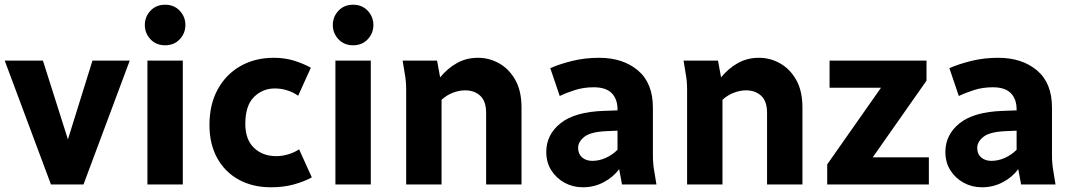

<svg xmlns="http://www.w3.org/2000/svg" viewBox="-20 -782 4550 814"><path d="M0 -525H162L268 -191L372 -525H530L334 0H196Z M594 -676Q594 -711 618 -736.5Q642 -762 680 -762Q718 -762 742 -736.5Q766 -711 766 -676Q766 -641 742 -615.5Q718 -590 680 -590Q642 -590 618 -615.5Q594 -641 594 -676ZM605 0V-525H755V0Z M868 -252Q868 -339 903 -403Q938 -467 999.5 -502Q1061 -537 1141 -537Q1187 -537 1226 -525Q1265 -513 1298 -495L1244 -376Q1225 -390 1199 -398.5Q1173 -407 1145 -407Q1093 -407 1056.5 -370.5Q1020 -334 1020 -257Q1020 -190 1057 -155Q1094 -120 1151 -120Q1177 -120 1203 -128Q1229 -136 1248 -149L1302 -30Q1269 -12 1225.5 0Q1182 12 1129 12Q1051 12 992 -20.5Q933 -53 900.5 -112.5Q868 -172 868 -252Z M1391 -676Q1391 -711 1415 -736.5Q1439 -762 1477 -762Q1515 -762 1539 -736.5Q1563 -711 1563 -676Q1563 -641 1539 -615.5Q1515 -590 1477 -590Q1439 -590 1415 -615.5Q1391 -641 1391 -676ZM1402 0V-525H1552V0Z M1687 -525H1833L1846 -454Q1877 -492 1917 -514.5Q1957 -537 2007 -537Q2054 -537 2096 -513.5Q2138 -490 2164.5 -443.5Q2191 -397 2191 -326V0H2041V-303Q2041 -353 2016 -376Q1991 -399 1952 -399Q1927 -399 1900.5 -389Q1874 -379 1852 -359V0H1702V-400Q1702 -421 1700.5 -437.5Q1699 -454 1695 -476Z M2296 -138Q2296 -211 2356.5 -259.5Q2417 -308 2541 -312L2598 -314V-318Q2598 -362 2573.5 -387Q2549 -412 2497 -412Q2455 -412 2418.5 -400.5Q2382 -389 2353 -375L2313 -493Q2351 -510 2405 -523.5Q2459 -537 2520 -537Q2621 -537 2684.5 -483.5Q2748 -430 2748 -326V-125Q2748 -104 2749.5 -87.5Q2751 -71 2755 -49L2763 0H2617L2605 -65Q2580 -31 2539.5 -9.5Q2499 12 2451 12Q2409 12 2374 -7Q2339 -26 2317.5 -59.5Q2296 -93 2296 -138ZM2431 -155Q2431 -129 2448 -114.5Q2465 -100 2491 -100Q2520 -100 2548 -112.5Q2576 -125 2598 -147V-228L2551 -226Q2484 -223 2457.5 -202Q2431 -181 2431 -155Z M2878 -525H3024L3037 -454Q3068 -492 3108 -514.5Q3148 -537 3198 -537Q3245 -537 3287 -513.5Q3329 -490 3355.5 -443.5Q3382 -397 3382 -326V0H3232V-303Q3232 -353 3207 -376Q3182 -399 3143 -399Q3118 -399 3091.5 -389Q3065 -379 3043 -359V0H2893V-400Q2893 -421 2891.5 -437.5Q2890 -454 2886 -476Z M3487 -85 3715 -410H3497V-525H3908V-440L3680 -115H3918V0H3487Z M3988 -138Q3988 -211 4048.5 -259.5Q4109 -308 4233 -312L4290 -314V-318Q4290 -362 4265.5 -387Q4241 -412 4189 -412Q4147 -412 4110.5 -400.5Q4074 -389 4045 -375L4005 -493Q4043 -510 4097 -523.5Q4151 -537 4212 -537Q4313 -537 4376.5 -483.5Q4440 -430 4440 -326V-125Q4440 -104 4441.5 -87.5Q4443 -71 4447 -49L4455 0H4309L4297 -65Q4272 -31 4231.5 -9.5Q4191 12 4143 12Q4101 12 4066 -7Q4031 -26 4009.5 -59.5Q3988 -93 3988 -138ZM4123 -155Q4123 -129 4140 -114.5Q4157 -100 4183 -100Q4212 -100 4240 -112.5Q4268 -125 4290 -147V-228L4243 -226Q4176 -223 4149.5 -202Q4123 -181 4123 -155Z"/></svg>

Font: Radio Canada
Style: Bold
Weight: 700
Designer: Charles Daoud, Etienne Aubert Bonn, Alexandre Saumier Demers, Jacques Le Bailly
Foundry: Radio-Canada
Version: Version 2.104; ttfautohint (v1.8.4.7-5d5b);gftools[0.9.28.de